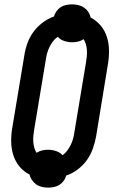

<svg xmlns="http://www.w3.org/2000/svg" viewBox="-20 -806 540 877"><path d="M200 51Q185 51 170.5 47.5Q156 44 145 36Q134 28 126 16.5Q118 5 115 -9Q88 -22 68.5 -46Q49 -70 40 -100Q31 -130 31 -162.5Q31 -195 37 -228L91 -552Q95 -580 105 -608Q115 -636 132.5 -660Q150 -684 174.5 -702.5Q199 -721 227 -731Q230 -744 238.5 -755.5Q247 -767 258.5 -774Q270 -781 283.5 -783.5Q297 -786 310 -786Q324 -786 338.5 -782.5Q353 -779 364.5 -771Q376 -763 383.5 -751.5Q391 -740 394 -726Q421 -712 440.5 -688.5Q460 -665 469 -635Q478 -605 478 -572.5Q478 -540 472 -507L419 -183Q414 -155 404 -127Q394 -99 377 -75Q360 -51 335 -32Q310 -13 282 -4Q279 9 270.5 20.5Q262 32 250.5 39Q239 46 225.5 48.5Q212 51 200 51ZM266 -97Q278 -106 287 -118Q296 -130 302.5 -143Q309 -156 313 -169.5Q317 -183 319 -197L373 -522Q375 -535 376.5 -549Q378 -563 377 -576.5Q376 -590 372.5 -603Q369 -616 362 -627Q350 -619 336.5 -616Q323 -613 310 -613Q291 -613 273 -619Q255 -625 244 -638Q231 -629 222 -617Q213 -605 206.5 -592Q200 -579 196 -565.5Q192 -552 190 -538L136 -213Q134 -200 132.5 -186Q131 -172 132 -158.5Q133 -145 136.5 -132Q140 -119 147 -108Q159 -116 172.5 -119Q186 -122 200 -122Q218 -122 236 -116Q254 -110 266 -97Z"/></svg>

Font: Iosevka Curly Slab Oblique
Style: Bold
Weight: 700
Italic angle: -9°
Monospace: yes
Designer: Belleve Invis
Foundry: Belleve Invis
Version: Version 11.1.0; ttfautohint (v1.8.3)